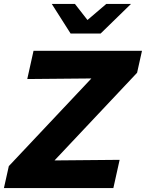

<svg xmlns="http://www.w3.org/2000/svg" viewBox="-47 -959 744 979"><path d="M-27 0 -2 -112 419 -559 92 -556 124 -700H677L652 -588L231 -141L563 -144L531 0ZM313 -788 217 -939H335L399 -857L495 -939H621L466 -788Z"/></svg>

Font: Red Hat Text VF
Style: Italic
Weight: 300
Italic angle: -12°
Designer: Pentagram, MCKL
Foundry: Pentagram, MCKL
Version: Version 1.023